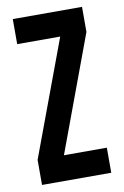

<svg xmlns="http://www.w3.org/2000/svg" viewBox="-81 -743 512 792"><g transform="rotate(-10 175.0 -347.5)"><path d="M319.8 -694.8V-589.8L140.1 -105H319.8V0H29.8V-105L210 -589.8H29.8V-694.8Z"/></g></svg>

Font: Horta
Style: Regular
Weight: 600
Width: 3
Version: Version 0.11